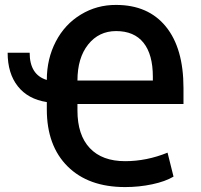

<svg xmlns="http://www.w3.org/2000/svg" viewBox="-20 -740 808 771"><path d="M482.4 11.2Q335 11.2 251.5 -71.8Q168 -154.8 168 -300.8V-330.1Q92.3 -341.8 51.5 -393.6Q10.7 -445.3 10.7 -528.3H99.1Q99.1 -439.5 168 -418.9Q168 -503.9 204.1 -573.2Q240.2 -642.6 304.7 -681.6Q369.1 -720.7 446.3 -720.2Q575.2 -720.2 646 -633.3Q716.8 -546.4 716.8 -386.7V-322.3H291V-296.4Q291 -197.8 340.6 -145.3Q390.1 -92.8 482.4 -92.8Q568.8 -92.8 652.8 -127L676.8 -30.8Q644 -11.2 591.3 0Q538.6 11.2 482.4 11.2ZM291 -416.5H593.8V-431.6Q593.8 -521.5 556.2 -568.4Q518.6 -615.2 446.3 -615.2Q377 -615.2 334 -561.3Q291 -507.3 291 -416.5Z"/></svg>

Font: Roboto-o Medium
Style: Regular
Weight: 500
Designer: Google
Version: Version 2.134; 2016; ttfautohint (v1.6)